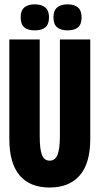

<svg xmlns="http://www.w3.org/2000/svg" viewBox="-20 -839 452 871"><path d="M22.3 -209.3V-660H160.2V-222Q160.2 -161.5 170.4 -135.8Q180.7 -110.2 205.7 -110.2Q229.7 -110.2 240.7 -136.2Q251.7 -162.3 251.7 -222V-660H389.5V-209.3Q389.5 -97.3 341.3 -42.8Q293.2 11.7 205.5 11.7Q115.2 11.7 68.8 -43.7Q22.3 -99 22.3 -209.3ZM222.5 -760.2Q222.5 -790.5 239.1 -804.9Q255.7 -819.3 286.7 -819.3Q317.7 -819.3 333.9 -804.9Q350.2 -790.5 350.2 -760.2Q350.2 -729 333.9 -715.1Q317.7 -701.2 286.7 -701.2Q255.7 -701.2 239.1 -715.1Q222.5 -729 222.5 -760.2ZM73.8 -761Q73.8 -791.3 90.4 -805.3Q107 -819.3 137.2 -819.3Q168.2 -819.3 185.2 -805.3Q202.3 -791.3 202.3 -761Q202.3 -729 185.8 -715.1Q169.2 -701.2 137.2 -701.2Q106.2 -701.2 90 -715.1Q73.8 -729 73.8 -761Z"/></svg>

Font: Bricolage Grotesque 96pt Condensed ExBd
Style: Regular
Weight: 800
Width: 3
Designer: Mathieu Triay
Foundry: Atelier Triay
Version: Version 1.001;Glyphs 3.2 (3207)